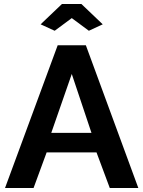

<svg xmlns="http://www.w3.org/2000/svg" viewBox="-20 -935 712 955"><path d="M267 -710H407L668 0H526L460 -177H212L147 0H5ZM435 -274 337 -567 235 -274ZM182 -814 288 -915H385L491 -814L422 -782L337 -845L252 -782Z"/></svg>

Font: Raleway
Style: Bold
Weight: 700
Designer: Matt McInerney, Pablo Impallari, Rodrigo Fuenzalida
Foundry: Matt McInerney, Pablo Impallari, Rodrigo Fuenzalida
Version: Version 4.026